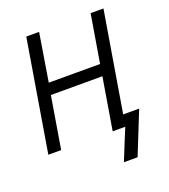

<svg xmlns="http://www.w3.org/2000/svg" viewBox="-126 -621 753 858"><g transform="rotate(-20 250.0 -191.5)"><path d="M381 147H316L356 48L376 0H316L357 -247H112L71 0H10L98 -530H159L122 -302H366L404 -530H465L386 -55H462Z"/></g></svg>

Font: Iosevka Curly Light Oblique
Style: Regular
Weight: 300
Italic angle: -9°
Monospace: yes
Designer: Belleve Invis
Foundry: Belleve Invis
Version: Version 11.1.0; ttfautohint (v1.8.3)